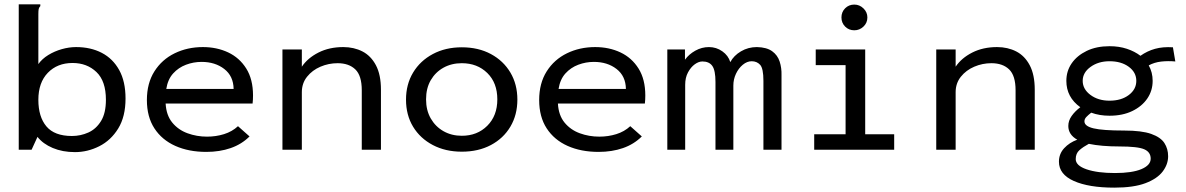

<svg xmlns="http://www.w3.org/2000/svg" viewBox="-20 -687 5440 881"><path d="M324 11Q267 11 222 -8Q177 -27 152 -59L125 0H66V-667H165V-659Q159 -653 157.5 -645.5Q156 -638 156 -622V-393Q173 -417 201.5 -434.5Q230 -452 263.5 -461.5Q297 -471 329 -471Q396 -471 447 -444.5Q498 -418 527 -365.5Q556 -313 556 -235Q556 -152 522.5 -97.5Q489 -43 435.5 -16Q382 11 324 11ZM310 -63Q350 -63 385.5 -79Q421 -95 443.5 -131.5Q466 -168 466 -229Q466 -315 422.5 -356.5Q379 -398 313 -398Q243 -398 199.5 -353Q156 -308 156 -229Q156 -151 193 -107Q230 -63 310 -63Z M927 10Q846 10 784.5 -17.5Q723 -45 688.5 -98Q654 -151 654 -228Q654 -305 688.5 -359.5Q723 -414 781.5 -442.5Q840 -471 911 -471Q975 -471 1027 -446.5Q1079 -422 1110 -372.5Q1141 -323 1141 -249Q1141 -240 1140.5 -230Q1140 -220 1139 -212H740Q743 -158 770.5 -124.5Q798 -91 840.5 -75.5Q883 -60 930 -60Q971 -60 1008 -71.5Q1045 -83 1072 -108L1125 -61Q1089 -25 1038.5 -7.5Q988 10 927 10ZM743 -279H1052Q1051 -338 1009 -370.5Q967 -403 905 -403Q868 -403 833.5 -390Q799 -377 774.5 -350Q750 -323 743 -279Z M1276 0V-460H1365V-381Q1392 -421 1441.5 -446Q1491 -471 1555 -471Q1604 -471 1643 -451Q1682 -431 1705 -387.5Q1728 -344 1728 -275V0H1640V-273Q1640 -340 1610.5 -368.5Q1581 -397 1529 -397Q1488 -397 1450.5 -381Q1413 -365 1389 -335Q1365 -305 1365 -264V0Z M2099 9Q2024 9 1966 -21.5Q1908 -52 1875.5 -105.5Q1843 -159 1843 -230Q1843 -300 1875.5 -354Q1908 -408 1966 -439Q2024 -470 2099 -470Q2175 -470 2232.5 -439Q2290 -408 2322 -354Q2354 -300 2354 -230Q2354 -160 2322 -106Q2290 -52 2232.5 -21.5Q2175 9 2099 9ZM2099 -64Q2170 -64 2216 -110Q2262 -156 2262 -231Q2262 -307 2216 -352Q2170 -397 2099 -397Q2052 -397 2015 -376.5Q1978 -356 1956.5 -319Q1935 -282 1935 -231Q1935 -181 1956.5 -143.5Q1978 -106 2015 -85Q2052 -64 2099 -64Z M2727 10Q2646 10 2584.5 -17.5Q2523 -45 2488.5 -98Q2454 -151 2454 -228Q2454 -305 2488.5 -359.5Q2523 -414 2581.5 -442.5Q2640 -471 2711 -471Q2775 -471 2827 -446.5Q2879 -422 2910 -372.5Q2941 -323 2941 -249Q2941 -240 2940.5 -230Q2940 -220 2939 -212H2540Q2543 -158 2570.5 -124.5Q2598 -91 2640.5 -75.5Q2683 -60 2730 -60Q2771 -60 2808 -71.5Q2845 -83 2872 -108L2925 -61Q2889 -25 2838.5 -7.5Q2788 10 2727 10ZM2543 -279H2852Q2851 -338 2809 -370.5Q2767 -403 2705 -403Q2668 -403 2633.5 -390Q2599 -377 2574.5 -350Q2550 -323 2543 -279Z M3042 0V-460H3123V-413Q3141 -438 3170.5 -454.5Q3200 -471 3233 -471Q3267 -471 3294.5 -451.5Q3322 -432 3331 -402Q3347 -432 3380 -451.5Q3413 -471 3453 -471Q3498 -470 3523 -452Q3548 -434 3557.5 -404.5Q3567 -375 3566 -342V0H3483V-316Q3483 -373 3468 -389.5Q3453 -406 3429 -406Q3408 -406 3388.5 -390Q3369 -374 3357 -348.5Q3345 -323 3345 -294V0H3263V-311Q3263 -364 3248.5 -384.5Q3234 -405 3203 -405Q3186 -405 3168 -392Q3150 -379 3137 -355Q3124 -331 3124 -298V0Z M3716 0V-71H3860V-388H3723V-460H3950V-71H4083V0ZM3900 -548Q3875 -548 3858 -565Q3841 -582 3841 -607Q3841 -632 3858 -649Q3875 -666 3900 -666Q3924 -666 3942 -648.5Q3960 -631 3960 -607Q3960 -582 3942 -565Q3924 -548 3900 -548Z M4276 0V-460H4365V-381Q4392 -421 4441.5 -446Q4491 -471 4555 -471Q4604 -471 4643 -451Q4682 -431 4705 -387.5Q4728 -344 4728 -275V0H4640V-273Q4640 -340 4610.5 -368.5Q4581 -397 4529 -397Q4488 -397 4450.5 -381Q4413 -365 4389 -335Q4365 -305 4365 -264V0Z M5071 -156Q5025 -156 4987 -170Q4973 -159 4964.5 -150Q4956 -141 4956 -130Q4956 -108 4998 -98Q5040 -88 5138 -88Q5219 -88 5262.5 -72.5Q5306 -57 5323 -30.5Q5340 -4 5340 30Q5340 67 5315 100Q5290 133 5236 153.5Q5182 174 5093 174Q4976 174 4907.5 143.5Q4839 113 4839 55Q4839 19 4863 -7Q4887 -33 4923 -46Q4882 -69 4882 -109Q4882 -133 4897 -154.5Q4912 -176 4937 -195Q4873 -241 4873 -316Q4873 -361 4897.5 -396.5Q4922 -432 4966.5 -453.5Q5011 -475 5071 -475Q5115 -475 5151 -463Q5187 -451 5213 -431Q5244 -453 5280 -463Q5316 -473 5362 -470L5373 -405Q5339 -408 5308 -404.5Q5277 -401 5251 -387Q5269 -355 5269 -316Q5269 -271 5244.5 -235Q5220 -199 5175.5 -177.5Q5131 -156 5071 -156ZM5071 -225Q5125 -225 5159.5 -251Q5194 -277 5194 -316Q5194 -355 5159.5 -380.5Q5125 -406 5071 -406Q5020 -406 4984 -380Q4948 -354 4948 -316Q4948 -278 4983.5 -251.5Q5019 -225 5071 -225ZM4916 43Q4916 73 4966 90Q5016 107 5096 107Q5175 107 5217.5 89Q5260 71 5260 41Q5260 11 5230.5 -2Q5201 -15 5116 -15Q5075 -15 5040 -18Q5005 -21 4976 -27Q4950 -13 4933 2Q4916 17 4916 43Z"/></svg>

Font: Inconsolata Expanded Medium
Style: Regular
Weight: 500
Width: 7
Monospace: yes
Designer: Raph Levien, Cyreal, Brenton Simpson
Foundry: Raph Levien, Cyreal, Google
Version: Version 3.001; ttfautohint (v1.8.2.53-6de2)